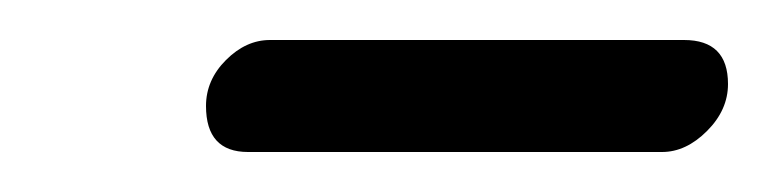

<svg xmlns="http://www.w3.org/2000/svg" viewBox="-20 -682 384 96"><path d="M104 -606Q83 -606 83 -629Q83 -642 93 -652Q103 -662 115 -662H322Q344 -662 344 -640Q344 -627 333.5 -616.5Q323 -606 311 -606Z"/></svg>

Font: Comic Neue
Style: Italic
Weight: 400
Italic angle: -12°
Designer: Craig Rozynski
Foundry: Craig Rozynski
Version: Version 2.003